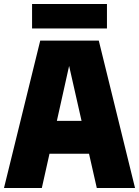

<svg xmlns="http://www.w3.org/2000/svg" viewBox="-24 -944 698 964"><path d="M-4 0 178 -740H472L654 0H462L423 -172H224.5L186 0ZM261.5 -337H385.5L323 -613ZM137 -801V-924H513V-801Z"/></svg>

Font: Encode Sans Condensed Condensed Black
Style: Regular
Weight: 900
Width: 3
Designer: Multiple Designers
Foundry: Impallari Type
Version: Version 3.000; ttfautohint (v1.8.3) -l 8 -r 50 -G 200 -x 14 